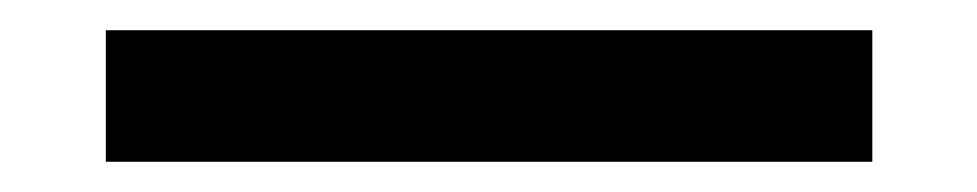

<svg xmlns="http://www.w3.org/2000/svg" viewBox="-20 39 646 127"><path d="M50 59H557V146H50Z"/></svg>

Font: Encode Sans Normal
Style: Medium
Weight: 500
Designer: Pablo Impallari, Andres Torresi
Foundry: Pablo Impallari, Andres Torresi
Version: Version 1.000; ttfautohint (v1.00) -l 8 -r 50 -G 200 -x 14 -